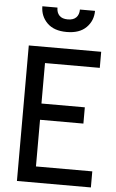

<svg xmlns="http://www.w3.org/2000/svg" viewBox="-60 -948 598 988"><g transform="rotate(5 238.5 -453.5)"><path d="M66 -700H440V-617H157V-408H381V-324H157V-83H448V0H66ZM118 -907H196Q196 -881 210.5 -866Q225 -851 254 -851Q283 -851 297.5 -866Q312 -881 312 -907H390Q390 -856 355 -821Q320 -786 254 -786Q188 -786 153 -821Q118 -856 118 -907Z"/></g></svg>

Font: Cabin Condensed
Style: Regular
Weight: 400
Width: 3
Version: Version 2.001